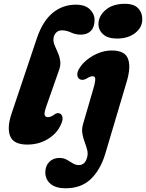

<svg xmlns="http://www.w3.org/2000/svg" viewBox="-20 -744 766 1006"><path d="M377 -719.5Q426 -719.5 450.8 -695.2Q475.5 -671 475.5 -639.5Q475.5 -602 456.2 -582.2Q437 -562.5 403 -562.5Q376 -562.5 352 -573.8Q328 -585 304 -585Q285 -585 273 -572Q261 -559 260 -538Q259.5 -522 267.2 -504.2Q275 -486.5 283.8 -466.5Q292.5 -446.5 295.5 -423.5Q298.5 -400.5 288.5 -374.5L224.5 -192Q210.5 -154 213.8 -142Q217 -130 231 -130Q240 -130 249.2 -134.5Q258.5 -139 268.5 -146.5Q285 -156.5 298 -146.5Q307 -139.5 307.8 -124.5Q308.5 -109.5 297.5 -88Q277.5 -44 230.2 -15.2Q183 13.5 123 13.5Q51.5 13.5 33.5 -30.2Q15.5 -74 40.5 -148.5L173 -543Q203.5 -633.5 256 -676.5Q308.5 -719.5 377 -719.5ZM592.5 -542Q544.5 -542 519.8 -564.8Q495 -587.5 496 -620.5Q497 -661 534 -692.5Q571 -724 634.5 -724Q682.5 -724 704.5 -700Q726.5 -676 725.5 -640Q724.5 -599.5 688 -570.8Q651.5 -542 592.5 -542ZM644 -316.5 531.5 62Q506.5 145 456.2 193.8Q406 242.5 323.5 242.5Q272.5 242.5 245 219.5Q217.5 196.5 217.5 159Q217.5 125.5 238 104.5Q258.5 83.5 291 83.5Q313.5 83.5 330 92.8Q346.5 102 361.2 111.5Q376 121 394 121Q407.5 121 418.8 112Q430 103 436 82Q442 62.5 437 42.5Q432 22.5 423.8 0.8Q415.5 -21 411.5 -44.8Q407.5 -68.5 415.5 -95L469 -278.5Q477 -304.5 479 -324.5Q481 -344.5 465 -344.5Q452.5 -344.5 433 -332Q421 -325.5 412.2 -325.5Q403.5 -325.5 397 -329.5Q386 -336.5 385 -352.2Q384 -368 396.5 -387Q411 -411 437.5 -432Q464 -453 497 -466.2Q530 -479.5 565.5 -479.5Q634 -479.5 650.5 -436.5Q667 -393.5 644 -316.5Z"/></svg>

Font: Fraunces 9pt S100
Style: Bold Italic
Weight: 700
Italic angle: -16°
Version: Version 1.000; ttfautohint (v1.8.3)